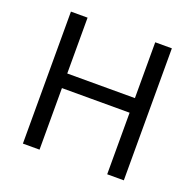

<svg xmlns="http://www.w3.org/2000/svg" viewBox="-125 -845 992 976"><g transform="rotate(20 370.5 -357.0)"><path d="M643 0H553V-333H187V0H97V-714H187V-412H553V-714H643Z"/></g></svg>

Font: Noto Sans Rejang
Style: Regular
Weight: 400
Designer: Monotype Design Team
Foundry: Monotype Imaging Inc.
Version: Version 2.001; ttfautohint (v1.8.4.7-5d5b)